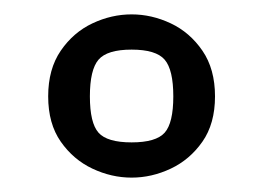

<svg xmlns="http://www.w3.org/2000/svg" viewBox="-20 -599 366 267"><path d="M163 -352Q135 -352 108.5 -364.5Q82 -377 64.5 -402Q47 -427 47 -465Q47 -503 64.5 -528.5Q82 -554 108.5 -566.5Q135 -579 163 -579Q191 -579 217.5 -566.5Q244 -554 261.5 -528.5Q279 -503 279 -465Q279 -427 261.5 -402Q244 -377 217.5 -364.5Q191 -352 163 -352ZM163 -401Q197 -401 209 -414.5Q221 -428 221 -465Q221 -502 209 -516Q197 -530 163 -530Q129 -530 117 -516Q105 -502 105 -465Q105 -428 117 -414.5Q129 -401 163 -401Z"/></svg>

Font: Texturina
Style: Regular
Weight: 400
Designer: Guillermo Torres Carreño
Foundry: Omnibus-Type
Version: Version 1.002; ttfautohint (v1.8.3)